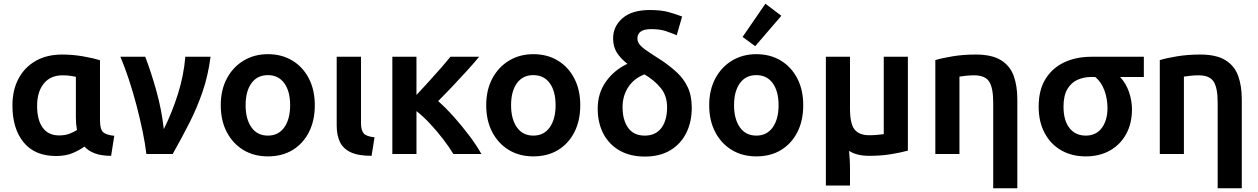

<svg xmlns="http://www.w3.org/2000/svg" viewBox="-20 -830 6782 1035"><path d="M282 11Q168 11 107.5 -62.5Q47 -136 47 -262Q47 -344 79.5 -405.5Q112 -467 172 -501.5Q232 -536 315 -536Q371 -536 426.5 -526.5Q482 -517 519 -505V-182Q519 -132 536.5 -117Q554 -102 596 -98L579 10Q527 10 492 -3Q457 -16 435 -40Q413 -23 374.5 -6Q336 11 282 11ZM299 -100Q330 -100 354 -109Q378 -118 395 -129Q389 -161 389 -197V-416Q378 -418 360.5 -421Q343 -424 317 -424Q252 -424 216 -379.5Q180 -335 180 -259Q180 -184 210 -142Q240 -100 299 -100Z M769 0Q763 -53 749 -121Q735 -189 716 -261.5Q697 -334 674.5 -402Q652 -470 629 -524H763Q795 -440 823 -340Q851 -240 863 -134Q908 -224 939.5 -324.5Q971 -425 979 -524H1115Q1102 -423 1072 -335.5Q1042 -248 1000.5 -166.5Q959 -85 911 0Z M1424 13Q1349 13 1292 -21.5Q1235 -56 1202.5 -118Q1170 -180 1170 -263Q1170 -345 1203 -407Q1236 -469 1293.5 -503.5Q1351 -538 1424 -538Q1499 -538 1556 -503.5Q1613 -469 1645 -407Q1677 -345 1677 -263Q1677 -180 1645.5 -118Q1614 -56 1557.5 -21.5Q1501 13 1424 13ZM1424 -99Q1481 -99 1512.5 -143.5Q1544 -188 1544 -263Q1544 -338 1512.5 -381.5Q1481 -425 1424 -425Q1367 -425 1335.5 -381.5Q1304 -338 1304 -263Q1304 -188 1335.5 -143.5Q1367 -99 1424 -99Z M1983 10Q1911 10 1870 -9.5Q1829 -29 1812 -65.5Q1795 -102 1795 -153V-524H1926V-166Q1926 -128 1940.5 -111Q1955 -94 1999 -90Z M2095 0V-524H2225V-318Q2256 -351 2290.5 -389Q2325 -427 2356.5 -463Q2388 -499 2408 -524H2563Q2534 -489 2493.5 -444.5Q2453 -400 2412.5 -357.5Q2372 -315 2342 -285Q2384 -248 2428 -198.5Q2472 -149 2511 -97Q2550 -45 2575 0H2424Q2401 -38 2367.5 -81.5Q2334 -125 2297 -164.5Q2260 -204 2225 -231V0Z M2855 13Q2780 13 2723 -21.5Q2666 -56 2633.5 -118Q2601 -180 2601 -263Q2601 -345 2634 -407Q2667 -469 2724.5 -503.5Q2782 -538 2855 -538Q2930 -538 2987 -503.5Q3044 -469 3076 -407Q3108 -345 3108 -263Q3108 -180 3076.5 -118Q3045 -56 2988.5 -21.5Q2932 13 2855 13ZM2855 -99Q2912 -99 2943.5 -143.5Q2975 -188 2975 -263Q2975 -338 2943.5 -381.5Q2912 -425 2855 -425Q2798 -425 2766.5 -381.5Q2735 -338 2735 -263Q2735 -188 2766.5 -143.5Q2798 -99 2855 -99Z M3456 14Q3378 14 3321 -18Q3264 -50 3233 -108.5Q3202 -167 3202 -245Q3202 -327 3246 -389.5Q3290 -452 3362 -486Q3326 -514 3305.5 -546Q3285 -578 3285 -623Q3285 -688 3336 -732Q3387 -776 3483 -776Q3544 -776 3583.5 -765Q3623 -754 3657 -741L3628 -640Q3602 -651 3570 -662Q3538 -673 3490 -673Q3416 -673 3416 -622Q3416 -600 3436 -581Q3456 -562 3487.5 -542.5Q3519 -523 3553 -500Q3595 -471 3630.5 -438Q3666 -405 3687.5 -359.5Q3709 -314 3709 -249Q3709 -173 3679.5 -113.5Q3650 -54 3593.5 -20Q3537 14 3456 14ZM3456 -99Q3514 -99 3545 -140Q3576 -181 3576 -252Q3576 -314 3541.5 -356Q3507 -398 3454 -429Q3397 -407 3366.5 -360Q3336 -313 3336 -253Q3336 -183 3366 -141Q3396 -99 3456 -99Z M4057 13Q3982 13 3925 -21.5Q3868 -56 3835.5 -118Q3803 -180 3803 -263Q3803 -345 3836 -407Q3869 -469 3926.5 -503.5Q3984 -538 4057 -538Q4132 -538 4189 -503.5Q4246 -469 4278 -407Q4310 -345 4310 -263Q4310 -180 4278.5 -118Q4247 -56 4190.5 -21.5Q4134 13 4057 13ZM4057 -99Q4114 -99 4145.5 -143.5Q4177 -188 4177 -263Q4177 -338 4145.5 -381.5Q4114 -425 4057 -425Q4000 -425 3968.5 -381.5Q3937 -338 3937 -263Q3937 -188 3968.5 -143.5Q4000 -99 4057 -99ZM4051 -581 3983 -631 4106 -810 4192 -745Z M4432 170V-524H4562V-245Q4562 -162 4587 -131.5Q4612 -101 4666 -101Q4688 -101 4709.5 -103Q4731 -105 4744 -107V-524H4874V-18Q4838 -8 4784.5 1Q4731 10 4666 10Q4597 10 4557 -17Q4559 6 4560.5 29Q4562 52 4562 87V170Z M5334 185V-277Q5334 -357 5312 -390.5Q5290 -424 5231 -424Q5208 -424 5186.5 -421.5Q5165 -419 5152 -417V0H5022V-506Q5058 -517 5115.5 -526.5Q5173 -536 5240 -536Q5327 -536 5376 -505.5Q5425 -475 5444.5 -421Q5464 -367 5464 -295V185Z M5833 13Q5758 13 5701 -19.5Q5644 -52 5611.5 -112.5Q5579 -173 5579 -255Q5579 -345 5616 -404.5Q5653 -464 5717 -494Q5781 -524 5863 -524H6146V-415H6018Q6050 -381 6066 -334Q6082 -287 6082 -240Q6082 -165 6051 -108Q6020 -51 5964 -19Q5908 13 5833 13ZM5833 -99Q5889 -99 5919.5 -140.5Q5950 -182 5950 -247Q5950 -299 5933 -344Q5916 -389 5884 -415H5862Q5824 -415 5790 -400.5Q5756 -386 5734.5 -351Q5713 -316 5713 -255Q5713 -181 5745 -140Q5777 -99 5833 -99Z M6544 185V-277Q6544 -357 6522 -390.5Q6500 -424 6441 -424Q6418 -424 6396.5 -421.5Q6375 -419 6362 -417V0H6232V-506Q6268 -517 6325.5 -526.5Q6383 -536 6450 -536Q6537 -536 6586 -505.5Q6635 -475 6654.5 -421Q6674 -367 6674 -295V185Z"/></svg>

Font: Ubuntu Sans
Style: Bold
Weight: 700
Designer: Dalton Maag Ltd
Foundry: Dalton Maag Ltd
Version: Version 1.006; ttfautohint (v1.8.4.7-5d5b)